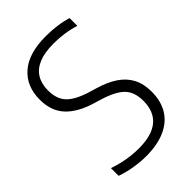

<svg xmlns="http://www.w3.org/2000/svg" viewBox="-226 -837 933 933"><g transform="rotate(-45 241.0 -370.0)"><path d="M206.5 9Q169 9 126.5 2.2Q84 -4.5 44.5 -18.5V-71.5Q73.5 -61.5 101.2 -55.2Q129 -49 156 -46Q183 -43 208.5 -43Q298 -43 342.8 -80.5Q387.5 -118 387.5 -191Q387.5 -253 354 -286.2Q320.5 -319.5 241 -343L208 -353Q123 -378.5 79 -426Q35 -473.5 35 -551.5Q35 -643.5 95.8 -696.2Q156.5 -749 274.5 -749Q311 -749 349.2 -744Q387.5 -739 418 -729V-676Q382.5 -687 347 -692Q311.5 -697 275.5 -697Q214 -697 174 -680.5Q134 -664 114.5 -632Q95 -600 95 -555Q95 -495.5 126.5 -462.5Q158 -429.5 233.5 -406.5L267 -396.5Q327.5 -379 367.5 -352Q407.5 -325 427.5 -286.2Q447.5 -247.5 447.5 -194.5Q447.5 -129.5 419.5 -84Q391.5 -38.5 337.5 -14.8Q283.5 9 206.5 9Z"/></g></svg>

Font: Encode Sans SemiCondensed Light
Style: Regular
Weight: 300
Width: 4
Designer: Multiple Designers
Foundry: Impallari Type
Version: Version 3.002